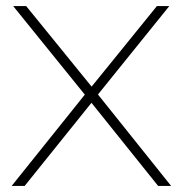

<svg xmlns="http://www.w3.org/2000/svg" viewBox="-20 -615 604 635"><path d="M503 0 282.5 -275 260.5 -302 23.5 -595H66.5L283 -328.5L304 -302.5L546 0ZM18.5 0 260.5 -302 283 -328.5 499 -595H540L304 -302.5L282.5 -275L61.5 0Z"/></svg>

Font: Encode Sans SC SemiExpanded Thin
Style: Regular
Weight: 250
Width: 6
Designer: Multiple Designers
Foundry: Impallari Type
Version: Version 3.002